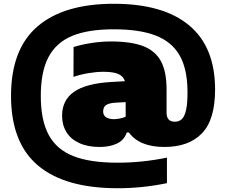

<svg xmlns="http://www.w3.org/2000/svg" viewBox="-20 -769 1200 1019"><path d="M571.5 -334 643 -338Q634.5 -364.5 608 -376.2Q581.5 -388 528 -388Q492.5 -388 449.2 -380.8Q406 -373.5 370 -361L370.5 -519.5Q416 -533.5 468 -541.2Q520 -549 569 -549Q675 -549 739.2 -524.5Q803.5 -500 833.8 -444.8Q864 -389.5 864 -295V-172Q864 -123 907.5 -123Q930 -123 944.8 -136.5Q959.5 -150 967.8 -186.5Q976 -223 975 -290Q973.5 -406.5 932 -477.2Q890.5 -548 805.2 -580.8Q720 -613.5 584 -613.5Q447.5 -613.5 363 -578.5Q278.5 -543.5 237.5 -466.2Q196.5 -389 196.5 -260Q196.5 -130.5 238.5 -53Q280.5 24.5 369.2 59.5Q458 94.5 604 94.5Q735.5 94.5 866 67.5V203Q737 230 604 230Q325 230 181.8 109.5Q38.5 -11 38.5 -260Q38.5 -508 178.8 -628.5Q319 -749 584 -749Q846.5 -749 984 -634.2Q1121.5 -519.5 1121.5 -294Q1121.5 -133 1051.5 -61Q981.5 11 852.5 11Q720 11 664 -66H653Q638.5 -24.5 600.2 -6.8Q562 11 509.5 11Q445.5 11 400.5 -9.8Q355.5 -30.5 332.5 -68Q309.5 -105.5 309.5 -155Q309.5 -237 372.5 -281.5Q435.5 -326 571.5 -334ZM592.5 -224Q558.5 -222 543 -211.2Q527.5 -200.5 527.5 -177Q527.5 -156 543.8 -146.2Q560 -136.5 584.5 -136.5Q597.5 -136.5 617.2 -140.2Q637 -144 647 -150V-227Z"/></svg>

Font: Encode Sans Semi Expanded Black
Style: Regular
Weight: 900
Width: 6
Designer: Multiple Designers
Foundry: Impallari Type
Version: Version 2.000